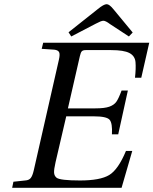

<svg xmlns="http://www.w3.org/2000/svg" viewBox="-20 -896 732 916"><path d="M307 -742 447 -853Q475 -876 489 -876Q502 -876 522 -851L613 -741L595 -722L505 -781Q484 -797 473 -797Q463 -797 437 -783L320 -722ZM38 0 44 -29 100 -35Q118 -36 126.5 -46.5Q135 -57 141 -83L261 -611Q267 -637 262 -647Q257 -657 239 -659L179 -663L186 -692H692L654 -525H624Q629 -570 626.5 -599.5Q624 -629 597.5 -643Q571 -657 510 -657H389Q376 -657 370.5 -651.5Q365 -646 361 -628L304 -379H435Q479 -379 501.5 -387Q524 -395 535 -410.5Q546 -426 560 -464H590L544 -255H514Q517 -308 503 -324.5Q489 -341 427 -341H296L245 -122Q237 -87 238 -72Q239 -57 250 -48Q267 -35 362 -35Q458 -35 501 -61Q544 -87 581 -176H611L560 0Z"/></svg>

Font: Heuristica
Style: Italic
Weight: 400
Italic angle: -13°
Version: Version 1.0.2